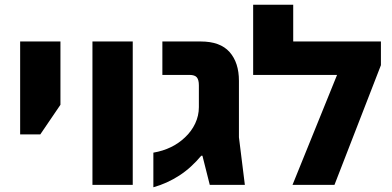

<svg xmlns="http://www.w3.org/2000/svg" viewBox="-20 -780 1653 810"><path d="M65 -213V-605H235V-338L150 -213Z M370 0V-605H540V0Z M627 10V-136Q668 -143 701.5 -159.5Q735 -176 760 -200Q788 -226 803.5 -259Q819 -292 819 -328V-420Q819 -443 810.5 -453.5Q802 -464 779 -464H665V-605H827Q909 -605 948.5 -560.5Q988 -516 988 -439V-201L1013 0H865L834 -123H829Q809 -99 785.5 -77.5Q762 -56 736.5 -39.5Q711 -23 683.5 -10.5Q656 2 627 10Z M1217 -605H1587V-505L1391 0H1214L1402 -464H1048V-760H1217Z"/></svg>

Font: Noto Sans Hebrew ExtraBold
Style: Regular
Weight: 800
Designer: Monotype Design Team
Foundry: Monotype Imaging Inc.
Version: Version 2.003